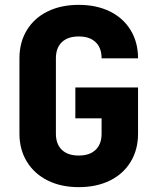

<svg xmlns="http://www.w3.org/2000/svg" viewBox="-20 -760 640 790"><path d="M60 -210V-520Q60 -586 90.5 -636Q121 -686 176 -713Q231 -740 304 -740Q377 -740 432 -713Q487 -686 517.5 -636Q548 -586 548 -520H398Q398 -563 373.5 -586.5Q349 -610 304 -610Q259 -610 234.5 -586.5Q210 -563 210 -520V-210Q210 -167 234.5 -143.5Q259 -120 304 -120Q349 -120 373.5 -143.5Q398 -167 398 -210V-273H290V-400H548V-210Q548 -144 517.5 -94Q487 -44 432 -17Q377 10 304 10Q231 10 176 -17.5Q121 -45 90.5 -95Q60 -145 60 -210Z"/></svg>

Font: JetBrains Mono Extra Bold
Style: Regular
Weight: 800
Monospace: yes
Designer: Philipp Nurullin, Konstantin Bulenkov
Foundry: JetBrains
Version: 2.002